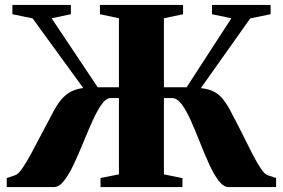

<svg xmlns="http://www.w3.org/2000/svg" viewBox="-20 -763 1154 783"><path d="M7.5 0V-37L42 -48.5Q54 -52 71 -76.5Q88 -101 107.8 -137.8Q127.5 -174.5 148.8 -215.5Q170 -256.5 190 -293Q209 -331.5 227.8 -354.5Q246.5 -377.5 268.8 -389Q291 -400.5 319.5 -404L113 -688L30.5 -705V-743H269V-705L190.5 -688.5L378.5 -407H465V-688.5L387.5 -705V-743H726.5V-705L648.5 -688.5V-407H741L923.5 -688.5L844.5 -705V-743H1083.5V-705L1000.5 -688L799 -403.5Q830.5 -400.5 852.5 -389.2Q874.5 -378 892.2 -355Q910 -332 929 -293Q949 -256 969.2 -215Q989.5 -174 1008 -137.8Q1026.5 -101.5 1042.8 -77Q1059 -52.5 1071.5 -48.5L1106 -37V0H913Q891.5 0 871.5 -26.2Q851.5 -52.5 832.8 -93.8Q814 -135 795.8 -181.5Q777.5 -228 759.2 -269.2Q741 -310.5 721.8 -336.8Q702.5 -363 682 -363H648.5V-52L724 -36.5V0H390V-37L465 -52V-363H431.5Q412.5 -363 394 -336.8Q375.5 -310.5 357 -269.2Q338.5 -228 319.5 -181.5Q300.5 -135 281.2 -93.8Q262 -52.5 241.5 -26.2Q221 0 199 0Z"/></svg>

Font: Merriweather 96pt Black
Style: Regular
Weight: 900
Version: Version 2.100